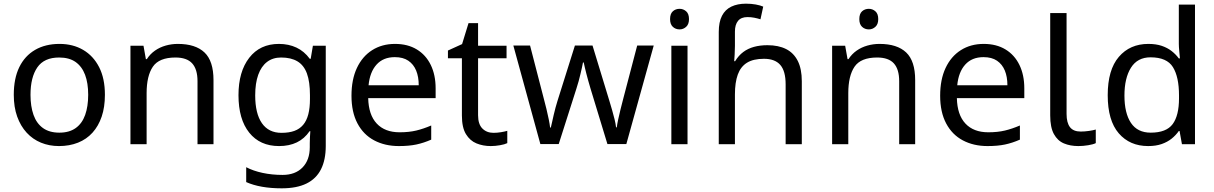

<svg xmlns="http://www.w3.org/2000/svg" viewBox="-20 -785 6609 1045"><path d="M551 -269Q551 -202 533.5 -150.5Q516 -99 483.5 -63Q451 -27 404.5 -8.5Q358 10 301 10Q248 10 203 -8.5Q158 -27 125 -63Q92 -99 73.5 -150.5Q55 -202 55 -269Q55 -358 85 -419.5Q115 -481 171 -513.5Q227 -546 304 -546Q377 -546 432.5 -513.5Q488 -481 519.5 -419.5Q551 -358 551 -269ZM146 -269Q146 -206 162.5 -159.5Q179 -113 214 -88Q249 -63 303 -63Q357 -63 392 -88Q427 -113 443.5 -159.5Q460 -206 460 -269Q460 -333 443 -378Q426 -423 391.5 -447.5Q357 -472 302 -472Q220 -472 183 -418Q146 -364 146 -269Z M948 -546Q1044 -546 1093 -499.5Q1142 -453 1142 -349V0H1055V-343Q1055 -408 1026 -440Q997 -472 935 -472Q846 -472 812 -422Q778 -372 778 -278V0H690V-536H761L774 -463H779Q797 -491 823.5 -509.5Q850 -528 882 -537Q914 -546 948 -546Z M1498 -546Q1551 -546 1593.5 -526Q1636 -506 1666 -465H1671L1683 -536H1753V9Q1753 85 1727 136.5Q1701 188 1648 214Q1595 240 1513 240Q1455 240 1406.5 231.5Q1358 223 1320 206V125Q1358 145 1409 156Q1460 167 1518 167Q1587 167 1626.5 126.5Q1666 86 1666 16V-5Q1666 -17 1667 -39.5Q1668 -62 1669 -71H1665Q1637 -30 1595.5 -10Q1554 10 1499 10Q1395 10 1336.5 -63Q1278 -136 1278 -267Q1278 -395 1336.5 -470.5Q1395 -546 1498 -546ZM1510 -472Q1465 -472 1433.5 -448Q1402 -424 1385.5 -378Q1369 -332 1369 -266Q1369 -167 1405.5 -114.5Q1442 -62 1512 -62Q1553 -62 1582 -72.5Q1611 -83 1630 -105.5Q1649 -128 1658 -163Q1667 -198 1667 -246V-267Q1667 -340 1650.5 -385Q1634 -430 1599 -451Q1564 -472 1510 -472Z M2130 -546Q2199 -546 2248.5 -516Q2298 -486 2324.5 -431.5Q2351 -377 2351 -304V-251H1984Q1986 -160 2030.5 -112.5Q2075 -65 2155 -65Q2206 -65 2245.5 -74.5Q2285 -84 2327 -102V-25Q2286 -7 2246 1.5Q2206 10 2151 10Q2075 10 2016.5 -21Q1958 -52 1925.5 -113.5Q1893 -175 1893 -264Q1893 -352 1922.5 -415Q1952 -478 2005.5 -512Q2059 -546 2130 -546ZM2129 -474Q2066 -474 2029.5 -433.5Q1993 -393 1986 -321H2259Q2259 -367 2245 -401Q2231 -435 2202.5 -454.5Q2174 -474 2129 -474Z M2666 -62Q2686 -62 2707 -65.5Q2728 -69 2741 -73V-6Q2727 1 2701 5.5Q2675 10 2651 10Q2609 10 2573.5 -4.5Q2538 -19 2516 -55Q2494 -91 2494 -156V-468H2418V-510L2495 -545L2530 -659H2582V-536H2737V-468H2582V-158Q2582 -109 2605.5 -85.5Q2629 -62 2666 -62Z M3194 -303Q3188 -324 3182 -344.5Q3176 -365 3171.5 -383.5Q3167 -402 3163 -418Q3159 -434 3157 -445H3153Q3151 -434 3147.5 -418Q3144 -402 3139.5 -383Q3135 -364 3129.5 -343.5Q3124 -323 3117 -302L3021 -1H2921L2774 -537H2865L2939 -251Q2947 -222 2954 -192.5Q2961 -163 2966.5 -136.5Q2972 -110 2974 -91H2978Q2981 -103 2985 -121Q2989 -139 2993.5 -159Q2998 -179 3003.5 -199Q3009 -219 3014 -235L3109 -537H3205L3297 -235Q3304 -212 3311.5 -186Q3319 -160 3325 -135.5Q3331 -111 3333 -92H3337Q3339 -109 3344.5 -134.5Q3350 -160 3357.5 -190.5Q3365 -221 3373 -251L3448 -537H3538L3389 -1H3286Z M3722 -536V0H3634V-536ZM3679 -737Q3699 -737 3714.5 -723.5Q3730 -710 3730 -681Q3730 -653 3714.5 -639Q3699 -625 3679 -625Q3657 -625 3642 -639Q3627 -653 3627 -681Q3627 -710 3642 -723.5Q3657 -737 3679 -737Z M3892 -611Q3892 -665 3909.5 -699Q3927 -733 3960.5 -749Q3994 -765 4040 -765Q4069 -765 4093.5 -760.5Q4118 -756 4134 -749L4119 -680Q4103 -685 4085.5 -688.5Q4068 -692 4048 -692Q4014 -692 3997 -671.5Q3980 -651 3980 -613V-535Q3980 -513 3978.5 -488Q3977 -463 3976 -452H3981Q4000 -483 4025.5 -502Q4051 -521 4084 -530Q4117 -539 4157 -539Q4217 -539 4258.5 -518Q4300 -497 4322 -453.5Q4344 -410 4344 -343V0H4256V-326Q4256 -398 4227 -431.5Q4198 -465 4138 -465Q4080 -465 4045.5 -443.5Q4011 -422 3995.5 -379Q3980 -336 3980 -271V0H3892Z M4709 -737Q4729 -737 4744.5 -723.5Q4760 -710 4760 -681Q4760 -653 4744.5 -639Q4729 -625 4709 -625Q4687 -625 4672 -639Q4657 -653 4657 -681Q4657 -710 4672 -723.5Q4687 -737 4709 -737ZM4767 -546Q4863 -546 4912 -499.5Q4961 -453 4961 -349V0H4874V-343Q4874 -408 4845 -440Q4816 -472 4754 -472Q4665 -472 4631 -422Q4597 -372 4597 -278V0H4509V-536H4580L4593 -463H4598Q4616 -491 4642.5 -509.5Q4669 -528 4701 -537Q4733 -546 4767 -546Z M5334 -546Q5403 -546 5452.5 -516Q5502 -486 5528.5 -431.5Q5555 -377 5555 -304V-251H5188Q5190 -160 5234.5 -112.5Q5279 -65 5359 -65Q5410 -65 5449.5 -74.5Q5489 -84 5531 -102V-25Q5490 -7 5450 1.5Q5410 10 5355 10Q5279 10 5220.5 -21Q5162 -52 5129.5 -113.5Q5097 -175 5097 -264Q5097 -352 5126.5 -415Q5156 -478 5209.5 -512Q5263 -546 5334 -546ZM5333 -474Q5270 -474 5233.5 -433.5Q5197 -393 5190 -321H5463Q5463 -367 5449 -401Q5435 -435 5406.5 -454.5Q5378 -474 5333 -474Z M5849 10Q5805 10 5770.5 -4.5Q5736 -19 5716 -55.5Q5696 -92 5696 -157V-714H5785V-165Q5785 -117 5803.5 -93Q5822 -69 5862 -69Q5884 -69 5907.5 -72.5Q5931 -76 5944 -80V-6Q5930 1 5902.5 5.5Q5875 10 5849 10Z M6229 10Q6129 10 6069 -59.5Q6009 -129 6009 -267Q6009 -405 6069.5 -475.5Q6130 -546 6230 -546Q6272 -546 6303 -535.5Q6334 -525 6357 -507Q6380 -489 6396 -467H6402Q6401 -480 6398.5 -505.5Q6396 -531 6396 -546V-760H6484V0H6413L6400 -72H6396Q6380 -49 6357 -30.5Q6334 -12 6302.5 -1Q6271 10 6229 10ZM6243 -63Q6328 -63 6362.5 -109.5Q6397 -156 6397 -250V-266Q6397 -366 6364 -419.5Q6331 -473 6242 -473Q6171 -473 6135.5 -416.5Q6100 -360 6100 -265Q6100 -169 6135.5 -116Q6171 -63 6243 -63Z"/></svg>

Font: lguzrati85
Style: Book
Weight: 400
Designer: Jelle Bosma - Monotype Design Team, Universal Thirst
Foundry: Monotype Imaging Inc.
Version: Version 2.106